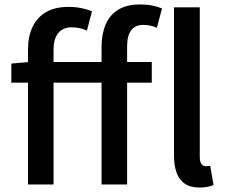

<svg xmlns="http://www.w3.org/2000/svg" viewBox="-20 -830 1015 864"><path d="M106 0V-608Q106 -664 125.5 -707Q145 -750 185.5 -774.5Q226 -799 289 -799Q319 -799 346 -793.5Q373 -788 394 -779L371 -692Q355 -700 338 -703.5Q321 -707 301 -707Q264 -707 242.5 -681.5Q221 -656 221 -606V0ZM437 0V-619Q437 -676 455 -719Q473 -762 511.5 -786Q550 -810 611 -810Q640 -810 665 -805Q690 -800 709 -792L686 -705Q656 -718 625 -718Q589 -718 570.5 -694Q552 -670 552 -620V0ZM31 -458V-544L112 -551H663V-458ZM878 14Q837 14 811.5 -3.5Q786 -21 774.5 -53.5Q763 -86 763 -130V-797H879V-124Q879 -101 887 -91.5Q895 -82 905 -82Q910 -82 914.5 -82.5Q919 -83 926 -84L941 3Q930 7 915 10.5Q900 14 878 14Z"/></svg>

Font: Noto Sans KR Medium
Style: Regular
Weight: 500
Designer: Ryoko NISHIZUKA  (kana, bopomofo & ideographs); Paul D. Hunt (Latin, Greek & Cyrillic); Sandoll Communications , Soo-you
Foundry: Adobe
Version: Version 2.004-H2;hotconv 1.0.118;makeotfexe 2.5.65603